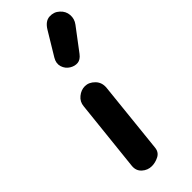

<svg xmlns="http://www.w3.org/2000/svg" viewBox="-297 -963 999 999"><g transform="rotate(-45 203.0 -463.5)"><path d="M150.5 0Q120 0 97 -20.8Q74 -41.5 77.5 -75.5L119.5 -471Q122 -502 146 -521.5Q170 -541 197.5 -541Q227 -541 251.2 -516.5Q275.5 -492 271.5 -454L230 -57Q227 -26 201.5 -13Q176 0 150.5 0ZM213.5 -664Q190.5 -678 182.2 -704.2Q174 -730.5 190.5 -758L267.5 -885.5Q291.5 -925.5 324.2 -927.2Q357 -929 380 -907.5Q403.5 -886.5 405.8 -856.5Q408 -826.5 389.5 -802L297 -679.5Q278.5 -655 256.8 -653Q235 -651 213.5 -664Z"/></g></svg>

Font: Edu NSW ACT Hand Pre
Style: Regular
Weight: 400
Designer: Tina and Corey Anderson, Eben Sorkin, Mirko Velimirovic
Foundry: Sorkin Type Co.
Version: Version 2.000